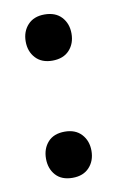

<svg xmlns="http://www.w3.org/2000/svg" viewBox="-63 -498 333 549"><g transform="rotate(-10 104.0 -223.0)"><path d="M39 -393Q39 -422 56.5 -441Q74 -460 105 -460Q137 -460 154.5 -441Q172 -422 172 -393Q172 -364 154.5 -345Q137 -326 105 -326Q74 -326 56.5 -345Q39 -364 39 -393ZM38 -53Q38 -82 55 -101Q72 -120 104 -120Q135 -120 152.5 -101Q170 -82 170 -53Q170 -24 152.5 -5Q135 14 104 14Q72 14 55 -5Q38 -24 38 -53Z"/></g></svg>

Font: Baloo Paaji 2 Medium
Style: Regular
Weight: 500
Designer: Shuchita Grover, Noopur Datye and Ek Type
Foundry: Ek Type
Version: Version 1.640;hotconv 1.0.111;makeotfexe 2.5.65597; ttfautoh